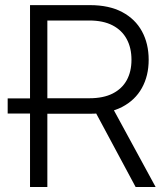

<svg xmlns="http://www.w3.org/2000/svg" viewBox="-20 -748 674 768"><path d="M136.2 -293.9H10.7V-354.5H136.2ZM100.1 0V-727.5H339.8Q416.5 -727.5 468.8 -699.7Q521 -671.9 547.9 -622.6Q574.7 -573.2 574.7 -508.8Q574.7 -444.8 547.6 -396Q520.5 -347.2 468.3 -320.1Q416 -293 339.8 -293H138.2V-355H337.4Q393.6 -355 430.9 -374Q468.3 -393.1 487.1 -427.5Q505.9 -461.9 505.9 -508.8Q505.9 -556.6 486.8 -591.8Q467.8 -627 430.4 -646.5Q393.1 -666 336.9 -666H169.4V0ZM522.5 0 346.2 -328.6H423.8L602.5 0Z"/></svg>

Font: Inter 16pt Light
Style: Regular
Weight: 300
Version: Version 4.001;git-66647c0bb